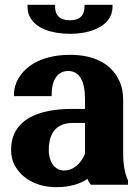

<svg xmlns="http://www.w3.org/2000/svg" viewBox="-20 -765 576 795"><path d="M26 -144C26 -121 30 -101 40 -82C68 -28 130 10 213 10C270 10 312 -4 342 -24C346 -15 350 -7 357 0H510V-18C496 -49 490 -85 490 -132V-350C490 -381 485 -409 473 -432C441 -501 370 -538 270 -538C200 -538 143 -521 102 -491C69 -466 38 -426 38 -374V-367H194V-374C194 -440 223 -471 262 -471C308 -471 332 -432 332 -353V-314H277C142 -314 26 -272 26 -144ZM94 -738C94 -722 97 -705 106 -691C131 -648 192 -625 270 -625C358 -625 446 -658 446 -738V-745H330V-738C330 -701 310 -681 270 -681C230 -681 208 -699 208 -738V-745H94ZM182 -143C182 -227 225 -256 282 -256H332V-129C316 -88 285 -59 244 -59C211 -59 182 -90 182 -143Z"/></svg>

Font: Aerodynamic
Style: Bd
Weight: 500
Designer: Google
Version: Version 2.000980; 2014